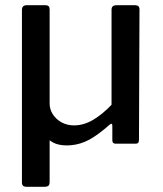

<svg xmlns="http://www.w3.org/2000/svg" viewBox="-20 -550 623 735"><path d="M263 -70Q301 -70 337 -91.5Q373 -113 407 -149V-513Q407 -530 426 -530H498Q514 -530 514 -514L512 -14Q512 0 500 0H422Q410 0 410 -13V-69Q410 -75 407.5 -76Q405 -77 400 -73Q356 -34 322 -15.5Q288 3 251 6Q225 8 205 3.5Q185 -1 170 -13V146Q170 157 165.5 161Q161 165 149 165H81Q64 165 64 149V-512Q64 -530 82 -530H155Q170 -530 170 -514V-154Q170 -131 182.5 -112Q195 -93 216 -81.5Q237 -70 263 -70Z"/></svg>

Font: Libre Franklin Thin Medium
Style: Regular
Weight: 500
Version: Version 3.000